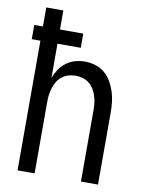

<svg xmlns="http://www.w3.org/2000/svg" viewBox="-83 -794 642 853"><g transform="rotate(10 237.5 -367.5)"><path d="M56 0V-585H17V-649H56V-735H133V-649H238V-585H133V-431Q141 -452 153.5 -470.5Q166 -489 184 -502.5Q202 -516 223.5 -522Q245 -528 267 -528Q291 -528 314.5 -521Q338 -514 356.5 -498.5Q375 -483 387 -462Q399 -441 406.5 -418Q414 -395 416.5 -371Q419 -347 419 -323V0H342V-323Q342 -339 340 -355Q338 -371 333 -386.5Q328 -402 319.5 -416Q311 -430 298 -440Q285 -450 269.5 -454.5Q254 -459 238 -459Q221 -459 205.5 -454.5Q190 -450 177 -440Q164 -430 155.5 -416Q147 -402 142 -386.5Q137 -371 135 -355Q133 -339 133 -323V0Z"/></g></svg>

Font: Iosevka QP
Style: Regular
Weight: 400
Designer: Belleve Invis
Foundry: Belleve Invis
Version: Version 20.0.0; ttfautohint (v1.8.4)